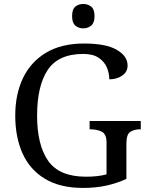

<svg xmlns="http://www.w3.org/2000/svg" viewBox="-20 -923 737 953"><path d="M391.6 9.8Q278.3 9.8 203.6 -35.2Q128.9 -80.1 92.3 -160.6Q55.7 -241.2 55.7 -349.6Q55.7 -455.1 94.2 -535.6Q132.8 -616.2 209 -661.6Q285.2 -707 397.5 -707Q505.9 -707 559.6 -675.8Q613.3 -644.5 613.3 -597.7Q613.3 -566.4 586.9 -547.9Q560.5 -529.3 522.5 -529.3Q522.5 -559.6 510.3 -588.4Q498 -617.2 469.7 -636.2Q441.4 -655.3 393.6 -655.3Q269.5 -655.3 216.8 -575.7Q164.1 -496.1 164.1 -349.6Q164.1 -203.1 219.2 -124.5Q274.4 -45.9 407.2 -45.9Q435.5 -45.9 461.9 -48.8Q488.3 -51.8 508.8 -57.6V-214.8Q508.8 -257.8 484.9 -269.5Q460.9 -281.2 428.7 -281.2H424.8V-322.3H678.7V-281.2H674.8Q647.5 -281.2 627.4 -269Q607.4 -256.8 607.4 -210.9V-35.2Q558.6 -12.7 506.8 -1.5Q455.1 9.8 391.6 9.8ZM393.6 -782.2Q370.1 -782.2 354 -795.9Q337.9 -809.6 337.9 -842.8Q337.9 -877 354 -890.1Q370.1 -903.3 393.6 -903.3Q416 -903.3 432.6 -890.1Q449.2 -877 449.2 -842.8Q449.2 -809.6 432.6 -795.9Q416 -782.2 393.6 -782.2Z"/></svg>

Font: Noto Serif Todhri
Style: Regular
Weight: 400
Designer: Mikhail Merkuryev
Version: Version 1.000; ttfautohint (v1.8.4.7-5d5b)